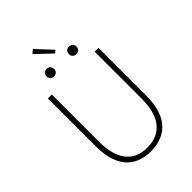

<svg xmlns="http://www.w3.org/2000/svg" viewBox="-296 -1153 1286 1286"><g transform="rotate(-45 347.0 -509.5)"><path d="M374 -921 271 -1032 245 -1009 355 -905ZM241 -801C262 -801 277 -814 277 -837C277 -860 262 -872 241 -872C221 -872 206 -860 206 -837C206 -814 221 -801 241 -801ZM453 -801C473 -801 489 -814 489 -837C489 -860 473 -872 453 -872C433 -872 417 -860 417 -837C417 -814 433 -801 453 -801ZM346 13C464 13 587 -47 587 -272V-726H551V-280C551 -81 453 -22 346 -22C241 -22 145 -81 145 -280V-726H108V-272C108 -47 228 13 346 13Z"/></g></svg>

Font: SSpoqa Han Sans Neo Thin
Style: Regular
Weight: 100
Designer: [Spoqa Han Sans Neo] Dong-huui Kim  Younghwa Kang  Yujin Lee  [Noto Sans] Ryoko NISHIZUKA  (kana & ideographs); Paul D. 
Foundry: Spoqa (http://www.spoqa-han-sans.com)
Version: Version 1.000